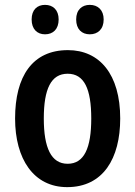

<svg xmlns="http://www.w3.org/2000/svg" viewBox="-20 -759 556 789"><path d="M110 -679C110 -639 133 -618 165 -618C198 -618 221 -639 221 -679C221 -718 198 -739 165 -739C133 -739 110 -719 110 -679ZM293 -679C293 -639 316 -618 349 -618C382 -618 406 -639 406 -679C406 -718 382 -739 349 -739C317 -739 293 -719 293 -679ZM474 -272C474 -454 389 -553 259 -553C113 -553 42 -445 42 -272C42 -106 118 10 256 10C404 10 474 -108 474 -272ZM160 -272C160 -394 190 -456 258 -456C326 -456 355 -394 355 -272C355 -151 326 -86 258 -86C190 -86 160 -152 160 -272Z"/></svg>

Font: Noto Sans Ethiopic Cond SemBd
Style: Regular
Weight: 600
Width: 3
Designer: Monotype Design Team
Foundry: Monotype Imaging Inc.
Version: Version 2.102